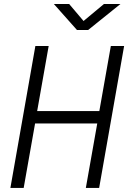

<svg xmlns="http://www.w3.org/2000/svg" viewBox="-20 -918 626 938"><path d="M399.4 0H464.4L586.4 -693.4H521.5L465.3 -375.5H161.6L217.8 -693.4H152.8L30.8 0H95.7L151.4 -314.9H455.1ZM356 -771.5H410.6L568.4 -898.4H487.8L388.2 -815.4L317.9 -898.4H243.2Z"/></svg>

Font: Cascadia Code NF Light
Style: Italic
Weight: 300
Italic angle: -10°
Monospace: yes
Designer: Aaron Bell
Foundry: Saja Typeworks
Version: Version 2404.023